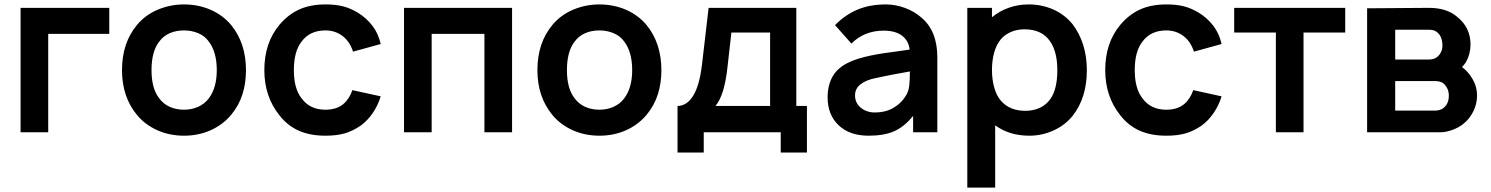

<svg xmlns="http://www.w3.org/2000/svg" viewBox="-20 -598 6739 868"><path d="M474 -445H198V0H73V-562.5H474Z M599.5 -78Q531.5 -160 531.5 -281Q531.5 -404 599.5 -485.5Q636.5 -530 692.5 -554Q749.5 -578 812 -578Q843.5 -578 873.8 -572Q904 -566 931.2 -554.2Q958.5 -542.5 982 -525.2Q1005.5 -508 1024.5 -485.5Q1092 -403 1092 -281Q1092 -222 1076.2 -172Q1060.5 -122 1024.5 -78Q985.5 -32.5 930.8 -8.5Q876 15.5 812 15.5Q780.5 15.5 750.2 9.5Q720 3.5 692.8 -8.5Q665.5 -20.5 641.8 -38Q618 -55.5 599.5 -78ZM924.5 -409.5Q906.5 -435 876.5 -447.8Q846.5 -460.5 812 -460.5Q776 -460.5 747 -447.8Q718 -435 699.5 -409.5Q665 -365 665 -281Q665 -198 699.5 -154Q718 -128.5 747 -115.2Q776 -102 812 -102Q846.5 -102 876 -115.2Q905.5 -128.5 924.5 -154Q960 -201.5 960 -281Q960 -362 924.5 -409.5Z M1576 -364.5Q1561.5 -410 1529.5 -434.5Q1496 -460.5 1451 -460.5Q1380.5 -460.5 1343 -409.5Q1308.5 -365 1308.5 -281Q1308.5 -198 1343 -154Q1380.5 -102 1451 -102Q1500.5 -102 1531.5 -127Q1559.5 -150.5 1573 -190.5L1701 -162.5Q1689.5 -123 1665.8 -88Q1642 -53 1610.5 -30Q1592 -17.5 1574 -8.8Q1556 0 1538 5Q1502 15.5 1451 15.5Q1382 15.5 1330.8 -7.2Q1279.5 -30 1243 -77Q1175 -162 1175 -281Q1175 -404 1243 -485.5Q1282.5 -532.5 1332.8 -555.2Q1383 -578 1452 -578Q1497.5 -578 1530.5 -569.5Q1564 -561 1598 -540.5Q1637 -516.5 1664 -481Q1691 -445.5 1701 -399Z M2295 0H2170V-445H1931.5V0H1806.5V-562.5H2295Z M2477.5 -78Q2409.5 -160 2409.5 -281Q2409.5 -404 2477.5 -485.5Q2514.5 -530 2570.5 -554Q2627.5 -578 2690 -578Q2721.5 -578 2751.8 -572Q2782 -566 2809.2 -554.2Q2836.5 -542.5 2860 -525.2Q2883.5 -508 2902.5 -485.5Q2970 -403 2970 -281Q2970 -222 2954.2 -172Q2938.5 -122 2902.5 -78Q2863.5 -32.5 2808.8 -8.5Q2754 15.5 2690 15.5Q2658.5 15.5 2628.2 9.5Q2598 3.5 2570.8 -8.5Q2543.5 -20.5 2519.8 -38Q2496 -55.5 2477.5 -78ZM2802.5 -409.5Q2784.5 -435 2754.5 -447.8Q2724.5 -460.5 2690 -460.5Q2654 -460.5 2625 -447.8Q2596 -435 2577.5 -409.5Q2543 -365 2543 -281Q2543 -198 2577.5 -154Q2596 -128.5 2625 -115.2Q2654 -102 2690 -102Q2724.5 -102 2754 -115.2Q2783.5 -128.5 2802.5 -154Q2838 -201.5 2838 -281Q2838 -362 2802.5 -409.5Z M3580 -119H3628V91.5H3509.5V0H3161.5V91.5H3043V-119Q3084.5 -119 3113.5 -164.8Q3142.5 -210.5 3154 -309.5L3183.5 -562.5H3580ZM3461.5 -451H3286.5L3269 -296Q3255.5 -167.5 3214.5 -119H3461.5Z M4108 0V-74Q4068 -24.5 4021 -4Q3975 15.5 3907 15.5Q3822 15.5 3772 -31Q3721.5 -78.5 3721.5 -157.5Q3721.5 -213.5 3744.8 -253.5Q3768 -293.5 3820.5 -317.5Q3840 -326.5 3863.2 -333.5Q3886.5 -340.5 3914.5 -346.5Q3942.5 -352.5 3975.8 -357.5Q4009 -362.5 4048.5 -367.5L4092.5 -374Q4087.5 -414.5 4057.5 -437Q4027.5 -459.5 3975 -459.5Q3887.5 -459.5 3829 -401L3755 -484.5Q3801.5 -531.5 3857.2 -554.8Q3913 -578 3985 -578Q4007 -578 4029.2 -573.8Q4051.5 -569.5 4072.2 -561.8Q4093 -554 4111.8 -543Q4130.5 -532 4145.5 -518.5Q4217.5 -458.5 4217.5 -338.5V0ZM4093.5 -275Q3998.5 -258.5 3938.5 -245Q3896 -236.5 3870.8 -217.2Q3845.5 -198 3845.5 -166.5Q3845.5 -133 3871 -111.5Q3897 -89.5 3936 -89.5Q3981.5 -89.5 4017 -109.2Q4052.5 -129 4073.5 -162.5Q4087.5 -183.5 4090.5 -210Q4093.5 -235.5 4093.5 -275Z M4893.5 -281Q4893.5 -155.5 4829 -74Q4794.5 -31.5 4742.5 -8Q4690 15.5 4634 15.5Q4543 15.5 4479 -31.5V250H4353V-562.5H4464.5V-520Q4499 -548.5 4541.2 -563.2Q4583.5 -578 4630 -578Q4690 -578 4741.5 -555.2Q4793 -532.5 4829 -488.5Q4861 -446.5 4877.2 -393.8Q4893.5 -341 4893.5 -281ZM4760 -281Q4760 -364 4727 -411.5Q4690 -465.5 4611 -465.5Q4579 -465.5 4551.5 -454Q4524 -442.5 4505 -421Q4484 -395.5 4474.2 -359.5Q4464.5 -323.5 4464.5 -281Q4464.5 -239 4474.8 -202.2Q4485 -165.5 4505 -142.5Q4544.5 -97 4615.5 -97Q4651.5 -97 4680.8 -110.5Q4710 -124 4729 -151Q4760 -195.5 4760 -281Z M5377.5 -364.5Q5363 -410 5331 -434.5Q5297.5 -460.5 5252.5 -460.5Q5182 -460.5 5144.5 -409.5Q5110 -365 5110 -281Q5110 -198 5144.5 -154Q5182 -102 5252.5 -102Q5302 -102 5333 -127Q5361 -150.5 5374.5 -190.5L5502.5 -162.5Q5491 -123 5467.2 -88Q5443.5 -53 5412 -30Q5393.5 -17.5 5375.5 -8.8Q5357.5 0 5339.5 5Q5303.5 15.5 5252.5 15.5Q5183.5 15.5 5132.2 -7.2Q5081 -30 5044.5 -77Q4976.5 -162 4976.5 -281Q4976.5 -404 5044.5 -485.5Q5084 -532.5 5134.2 -555.2Q5184.5 -578 5253.5 -578Q5299 -578 5332 -569.5Q5365.5 -561 5399.5 -540.5Q5438.5 -516.5 5465.5 -481Q5492.5 -445.5 5502.5 -399Z M6061.5 -451H5873V0H5748V-451H5559.5V-562.5H6061.5Z M6440.5 -562.5Q6520 -562.5 6567.5 -522Q6628 -473.5 6628 -397Q6628 -354.5 6607.5 -317.5Q6599 -304 6589.5 -295Q6617 -274.5 6634.5 -245Q6657.5 -208.5 6657.5 -165.5Q6657.5 -129 6640.8 -94.8Q6624 -60.5 6595 -37.5Q6574.5 -21 6545.5 -10.5Q6516 0 6492.5 0H6160.5V-560.5ZM6287.5 -329H6440.5Q6473 -329 6489.5 -354Q6501 -370 6501 -391.5Q6501 -419.5 6489.5 -438.5Q6480 -452 6468.8 -457.8Q6457.5 -463.5 6440.5 -463.5H6287.5ZM6287.5 -98H6467.5Q6500 -98 6517.5 -122Q6530 -139 6530 -165.5Q6530 -190 6517.5 -207.5Q6508.5 -221 6496.5 -226.2Q6484.5 -231.5 6465.5 -231.5H6287.5Z"/></svg>

Font: Russisch Sans
Style: Bold
Weight: 700
Designer: Michael Sharanda (font) & Cristiano Sobral (main changes)
Foundry: Michael Sharanda
Version: Version 2.00;September 8, 2020;FontCreator 13.0.0.2681 64-bi